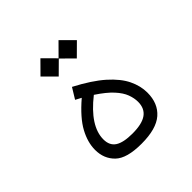

<svg xmlns="http://www.w3.org/2000/svg" viewBox="-165 -771 916 916"><g transform="rotate(-45 293.0 -313.0)"><path d="M285.6 2Q187 2 147.5 -36.1Q107.9 -74.2 107.9 -134.3Q107.9 -185.1 137 -238.8Q166 -292.5 238.8 -355Q224.6 -362.8 209.5 -370.6L242.7 -424.8Q331.5 -378.4 382.8 -332.8Q434.1 -287.1 456.1 -241.7Q478 -196.3 478 -150.9Q478 -78.6 431.9 -38.3Q385.7 2 285.6 2ZM289.6 -324.2Q171.4 -231 171.4 -141.6Q171.4 -100.1 200.2 -81.5Q229 -63 289.6 -63Q354.5 -63 385 -85Q415.5 -106.9 415.5 -151.4Q415.5 -176.3 405.5 -203.4Q395.5 -230.5 368.2 -260.5Q340.8 -290.5 289.6 -324.2ZM355 -504.4 293.9 -564.9 232.9 -504.4 171.4 -565.9 232.9 -627.9 293.9 -566.4 355 -627.9 417 -565.9Z"/></g></svg>

Font: Cascadia Mono PL Light
Style: Regular
Weight: 300
Monospace: yes
Designer: Aaron Bell
Foundry: Saja Typeworks
Version: Version 2404.023; ttfautohint (v1.8.4)